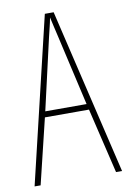

<svg xmlns="http://www.w3.org/2000/svg" viewBox="-82 -857 542 815"><g transform="rotate(-10 188.5 -450.0)"><path d="M351 -93 284 -374H94L26 -93H0L170 -807H208L377 -93ZM208 -705Q202 -730 198 -748Q194 -766 189 -788Q185 -766 180.5 -748.5Q176 -731 170 -705L100 -399H278Z"/></g></svg>

Font: Noto Sans Kannada UI ExtraCondensed Thin
Style: Regular
Weight: 100
Width: 2
Designer: Jelle Bosma - Monotype Design Team
Foundry: Monotype Imaging Inc.
Version: Version 2.005; ttfautohint (v1.8.4.7-5d5b)